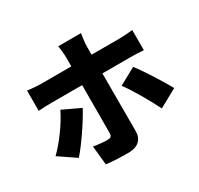

<svg xmlns="http://www.w3.org/2000/svg" viewBox="-177 -1030 1354 1305"><g transform="rotate(-30 500.0 -378.0)"><path d="M360 -365 222 -430C180 -343 103 -238 36 -173L167 -84C220 -142 312 -275 360 -365ZM796 -435 664 -363C710 -302 779 -183 824 -93L966 -171C926 -244 846 -371 796 -435ZM91 -656V-497C120 -500 164 -501 194 -501H434L433 -126C432 -100 423 -92 398 -92C374 -92 331 -95 289 -103L304 46C360 53 418 55 478 55C555 55 593 14 593 -47V-501H809C838 -501 882 -500 916 -497V-655C888 -651 839 -648 808 -648H593V-714C593 -741 601 -797 604 -811H425C429 -792 434 -743 434 -715V-648H194C163 -648 122 -652 91 -656Z"/></g></svg>

Font: Noto Sans HK Black
Style: Regular
Weight: 900
Designer: Ryoko NISHIZUKA 西塚涼子 (kana, bopomofo & ideographs); Paul D. Hunt (Latin, Greek & Cyrillic); Sandoll Communications 산돌커뮤니
Foundry: Adobe
Version: Version 2.004;hotconv 1.0.118;makeotfexe 2.5.65603